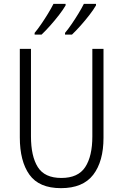

<svg xmlns="http://www.w3.org/2000/svg" viewBox="-20 -968 640 998"><path d="M297 10Q183 10 133 -60Q83 -130 83 -254V-714H141V-259Q141 -156 176.5 -99.5Q212 -43 299 -43Q386 -43 423 -99.5Q460 -156 460 -259V-714H518V-252Q518 -129 464.5 -59.5Q411 10 297 10ZM318 -797Q334 -816 352.5 -843Q371 -870 388 -898Q405 -926 416 -948H479V-940Q467 -919 445.5 -891Q424 -863 399.5 -835.5Q375 -808 354 -788H318ZM160 -797Q176 -816 194.5 -843Q213 -870 230 -898Q247 -926 258 -948H321V-940Q309 -919 287.5 -891Q266 -863 241.5 -835.5Q217 -808 196 -788H160Z"/></svg>

Font: Noto Sans Mono Light
Style: Regular
Weight: 300
Designer: Monotype Design Team
Foundry: Monotype Imaging Inc.
Version: Version 2.014; ttfautohint (v1.8.4.7-5d5b)